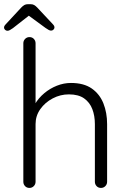

<svg xmlns="http://www.w3.org/2000/svg" viewBox="-36 -922 624 942"><path d="M312.2 -515Q375.2 -515 414.2 -487.8Q453.2 -460.5 471.4 -414.6Q489.5 -368.8 489.5 -313.2V-30.2Q489.5 -17.8 480.8 -8.9Q472 0 459.5 0Q446.2 0 437.9 -8.9Q429.5 -17.8 429.5 -30.2V-313.2Q429.5 -353.8 417 -386.6Q404.5 -419.5 376.8 -439.2Q349 -459 301.8 -459Q260 -459 222.5 -439.2Q185 -419.5 161.8 -386.6Q138.5 -353.8 138.5 -313.2V-30.2Q138.5 -17.8 129.8 -8.9Q121 0 108.5 0Q95.2 0 86.9 -8.9Q78.5 -17.8 78.5 -30.2V-709.8Q78.5 -722.2 87.2 -731.1Q96 -740 108.5 -740Q121.8 -740 130.1 -731.1Q138.5 -722.2 138.5 -709.8V-386L116 -350.8Q118.2 -382 135.8 -411.6Q153.2 -441.2 181.1 -464.6Q209 -488 243 -501.5Q277 -515 312.2 -515ZM98.2 -850.2 116 -853.2 27.5 -784Q19.5 -778.5 13.1 -774.8Q6.8 -771 0.5 -771Q-6.5 -771 -11.4 -776Q-16.2 -781 -16.2 -786.2Q-16.2 -790.5 -14.4 -794.2Q-12.5 -798 -8 -802.8L68.5 -885.2Q76.2 -893.2 83.5 -897.4Q90.8 -901.5 101.8 -901.5H113.2Q124.2 -901.5 131.5 -897.4Q138.8 -893.2 146.5 -885.2L223 -803.5Q227.5 -798.8 229.4 -795Q231.2 -791.2 231.2 -787Q231.2 -781.8 226.5 -776.8Q221.8 -771.8 214.5 -771.8Q209 -771.8 202.2 -775.5Q195.5 -779.2 187.5 -784.8Z"/></svg>

Font: Quicksand Variable Light
Style: Regular
Weight: 300
Designer: Andrew Paglinawan
Foundry: Andrew Paglinawan
Version: Version 3.004